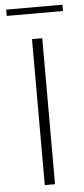

<svg xmlns="http://www.w3.org/2000/svg" viewBox="-58 -871 396 904"><g transform="rotate(-5 140.5 -419.5)"><path d="M7.3 -809.1V-838.9H272.9V-809.1ZM116.2 0V-689.9H164.6V0Z"/></g></svg>

Font: HK Grotesk Light Legacy
Style: Regular
Weight: 300
Designer: Alfredo Marco Pradil
Foundry: Hanken Design Co.
Version: Version 2.022;PS 002.022;hotconv 1.0.88;makeotf.lib2.5.64775